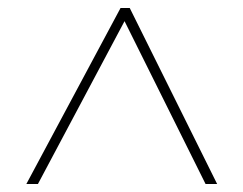

<svg xmlns="http://www.w3.org/2000/svg" viewBox="-20 -739 610 481"><path d="M282 -719H305L524 -278H495L292 -686L75 -278H46Z"/></svg>

Font: Noto Sans UI Thin
Style: Regular
Weight: 250
Designer: Monotype Design Team
Foundry: Monotype Imaging Inc.
Version: Version 1.001